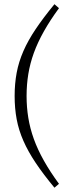

<svg xmlns="http://www.w3.org/2000/svg" viewBox="-20 -740 324 892"><path d="M103.5 -294Q103.5 -242 111.5 -192.8Q119.5 -143.5 137.2 -94.2Q155 -45 183.8 6.2Q212.5 57.5 254 114L233 132Q181.5 70 146 17Q110.5 -36 88.8 -85.5Q67 -135 57.5 -185.8Q48 -236.5 48 -294Q48 -351.5 57.5 -402.2Q67 -453 88.8 -502.8Q110.5 -552.5 146 -605.2Q181.5 -658 233 -720.5L254 -702Q212.5 -645.5 183.8 -594.2Q155 -543 137.2 -494Q119.5 -445 111.5 -395.8Q103.5 -346.5 103.5 -294Z"/></svg>

Font: Newsreader Light
Style: Regular
Weight: 300
Designer: Hugues Gentile
Foundry: Production Type
Version: Version 1.003